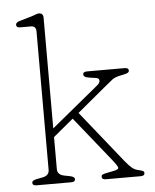

<svg xmlns="http://www.w3.org/2000/svg" viewBox="-52 -770 659 815"><g transform="rotate(-5 277.0 -363.0)"><path d="M70.5 0Q53.5 0 53.5 -12Q53.5 -22 72.5 -26L98.5 -31Q127.5 -36.5 127.5 -61V-650Q127.5 -674 106.5 -674H59.5Q43.5 -674 43.5 -686Q43.5 -696 59.5 -701L114.5 -717Q122 -719.5 130.5 -722.8Q139 -726 143.5 -726Q162.5 -726 162.5 -706V-234.5L364.5 -400.5Q375.5 -409.5 375.5 -419.8Q375.5 -430 361 -432L336 -435.5Q319 -438 314 -442.2Q309 -446.5 309 -451Q309 -463 326 -463H486.5Q503.5 -463 503.5 -451Q503.5 -445.5 497.5 -441.8Q491.5 -438 467.5 -433.5Q443 -429 430.2 -419Q417.5 -409 396.5 -391.5L275 -290.5L452 -69.5Q469.5 -48 480.8 -39Q492 -30 508 -26.5Q519.5 -24 525.5 -21.2Q531.5 -18.5 531.5 -12Q531.5 0 514.5 0H366Q349 0 349 -12Q349 -18 354.2 -21Q359.5 -24 375.5 -27L401 -32Q424.5 -36.5 422.5 -45Q420.5 -53.5 401 -78L248 -268.5L162.5 -197.5V-61Q162.5 -36.5 191.5 -31L216.5 -26Q235.5 -22 235.5 -12Q235.5 0 218.5 0Z"/></g></svg>

Font: Fraunces 9pt SuperSoft Thin
Style: Regular
Weight: 100
Version: Version 1.000;[b76b70a41]